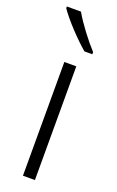

<svg xmlns="http://www.w3.org/2000/svg" viewBox="-150 -805 516 844"><g transform="rotate(20 108.0 -382.5)"><path d="M73 -765H7V-757C36 -714 101 -645 147 -606H184V-616C148 -655 99 -719 73 -765ZM136 0V-532H80V0Z"/></g></svg>

Font: Noto Sans Armenian SemiCondensed Light
Style: Regular
Weight: 300
Width: 4
Designer: Monotype Design Team
Foundry: Monotype Imaging Inc.
Version: Version 2.008